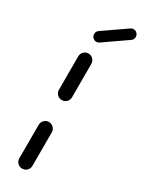

<svg xmlns="http://www.w3.org/2000/svg" viewBox="-187 -719 568 749"><g transform="rotate(30 97.5 -344.5)"><path d="M67.4 0Q55.2 0 46.5 -8.7Q37.8 -17.4 37.8 -29.6L38.1 -180.4Q38.1 -192.6 46.7 -201.3Q55.2 -210 67.4 -210Q79.6 -210 88.3 -201.3Q97 -192.6 97 -180.4V-29.6Q97 -17.4 88.3 -8.7Q79.6 0 67.4 0ZM67.4 -308.9Q55.2 -308.9 46.7 -317.4Q38.1 -325.9 38.1 -338.1V-488.9Q38.1 -501.1 46.7 -509.8Q55.2 -518.5 67.4 -518.5Q79.6 -518.5 88.3 -509.8Q97 -501.1 97 -488.9V-338.1Q97 -325.9 88.3 -317.4Q79.6 -308.9 67.4 -308.9ZM70.7 -573Q61.5 -573 54.8 -579.6Q48.1 -586.3 48.1 -595.6Q48.1 -607.4 57.8 -614.1L159.3 -684.4Q165.6 -688.9 172.2 -688.9Q181.5 -688.9 188.1 -682.2Q194.8 -675.6 194.8 -666.3Q194.8 -654.4 185.2 -647.8L83.7 -577.4Q77.4 -573 70.7 -573Z"/></g></svg>

Font: 26F Galaxy Sans Medium
Style: Regular
Weight: 500
Designer: C₂₉H₂₅N₃O₅
Version: Version 1.100